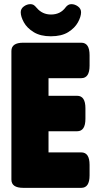

<svg xmlns="http://www.w3.org/2000/svg" viewBox="-20 -906 466 926"><path d="M92 0Q35 0 35 -40V-660Q35 -700 92 -700H372Q412 -700 412 -640V-589Q412 -529 372 -529H214V-444H352Q392 -444 392 -384V-333Q392 -273 352 -273H214V-171H372Q412 -171 412 -111V-60Q412 0 372 0ZM225 -731Q175 -731 142.5 -751Q110 -771 95 -798.5Q80 -826 80 -847Q80 -864 95 -875Q110 -886 127 -886Q135 -886 141.5 -882.5Q148 -879 157 -868Q184 -836 226 -836Q271 -836 296 -870Q308 -886 324 -886Q341 -886 356 -875Q371 -864 371 -847Q371 -826 356 -798.5Q341 -771 309 -751Q277 -731 225 -731Z"/></svg>

Font: Asap Condensed Black
Style: Regular
Weight: 900
Width: 3
Designer: Pablo Cosgaya
Foundry: Omnibus-Type
Version: Version 3.001; ttfautohint (v1.8.4.7-5d5b)